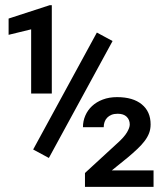

<svg xmlns="http://www.w3.org/2000/svg" viewBox="-20 -732 640 752"><path d="M171.4 -113.3 109.9 -146.5 359.4 -604.5 420.9 -571.3ZM182.9 -365.7H102V-617.1L13.7 -595.6V-659.3L174.5 -711.6H182.9ZM581.4 0H312.8V-54.5L439 -170.5Q466.2 -194.7 477.2 -213.4Q488.2 -232 488.2 -244.3Q488.2 -262.8 476.1 -274.7Q464 -286.5 441.2 -286.5Q427.1 -286.5 416.8 -282.4Q406.5 -278.2 399.6 -270.9Q392.8 -263.7 389.5 -254.2Q386.2 -244.8 386.2 -233.8H304.9Q304.9 -258 314.2 -279.3Q323.4 -300.6 340.5 -316.6Q357.7 -332.7 382.5 -342.1Q407.3 -351.6 438.5 -351.6Q500.9 -351.6 535.4 -323.2Q569.9 -294.9 569.9 -244.8Q569.9 -226.3 564 -210.7Q558.1 -195.1 546.6 -180Q535.2 -164.8 518.5 -149Q501.8 -133.2 480.3 -115.1L417.9 -64.6H581.4Z"/></svg>

Font: Roboto Mono
Style: Regular
Weight: 500
Designer: Google
Version: Version 2.000986; 2015; ttfautohint (v1.3)